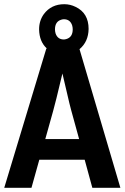

<svg xmlns="http://www.w3.org/2000/svg" viewBox="-23 -889 590 909"><path d="M126 0 163.1 -132.8H377.9L414.1 0H546.9L353.5 -656.2Q395.5 -691.4 396.5 -752Q396.5 -827.1 335 -856.4Q309.6 -869.1 281.2 -869.1Q219.7 -869.1 184.6 -822.3Q162.1 -791 162.1 -750Q163.1 -691.4 199.2 -659.2H196.3L-2.9 0ZM228.5 -363.3Q238.3 -396.5 272.5 -541Q279.3 -514.6 292 -458Q307.6 -389.6 313.5 -369.1L351.6 -230.5H191.4ZM237.3 -750Q237.3 -787.1 267.6 -795.9Q274.4 -797.9 279.3 -797.9Q308.6 -797.9 318.4 -769.5Q321.3 -759.8 321.3 -750Q321.3 -712.9 291 -704.1Q284.2 -702.1 279.3 -702.1Q250 -702.1 240.2 -730.5Q237.3 -740.2 237.3 -750Z"/></svg>

Font: Yaldevi Colombo
Style: Bold
Weight: 700
Designer: Sol Matas, Denzil Rajitha, Kosala Senevirathne and Pathum Egodawatta
Foundry: Mooniak
Version: Version 1.020 ; ttfautohint (v1.6)